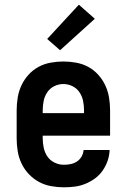

<svg xmlns="http://www.w3.org/2000/svg" viewBox="-20 -790 540 818"><path d="M252 8Q225 8 197.5 3Q170 -2 146 -15Q122 -28 103 -48Q84 -68 72 -93Q60 -118 55.5 -145.5Q51 -173 51 -200V-320Q51 -347 55.5 -374.5Q60 -402 71.5 -426.5Q83 -451 101.5 -471.5Q120 -492 144 -505Q168 -518 195.5 -523Q223 -528 250 -528Q277 -528 304.5 -523Q332 -518 356 -505Q380 -492 398.5 -471.5Q417 -451 428.5 -426.5Q440 -402 444.5 -374.5Q449 -347 449 -320V-212H162V-200Q162 -180 166.5 -159.5Q171 -139 182.5 -122.5Q194 -106 213 -97Q232 -88 252 -88Q267 -88 281.5 -91Q296 -94 308 -102Q320 -110 327.5 -123Q335 -136 336 -151H447Q446 -127 438.5 -105Q431 -83 417.5 -63.5Q404 -44 385 -30Q366 -16 344 -7Q322 2 299 5Q276 8 252 8ZM162 -308H338V-320Q338 -340 334 -360Q330 -380 318.5 -397Q307 -414 288.5 -423Q270 -432 250 -432Q230 -432 211.5 -423Q193 -414 181.5 -397Q170 -380 166 -360Q162 -340 162 -320ZM236 -576 181 -624 316 -770 384 -710Z"/></svg>

Font: Iosevka SS08 Regular
Style: Bold
Weight: 700
Monospace: yes
Designer: Belleve Invis
Foundry: Belleve Invis
Version: Version 16.3.4; ttfautohint (v1.8.4)